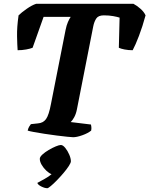

<svg xmlns="http://www.w3.org/2000/svg" viewBox="-20 -724 788 1013"><path d="M366 0Q359 0 335 -2.5Q311 -5 279 -9Q247 -13 215 -18Q183 -23 158.5 -27.5Q134 -32 126 -35Q129 -48 134 -56Q139 -64 143 -69L180 -73Q208 -75 223 -96Q238 -117 249 -176L326 -566Q331 -591 338.5 -608Q346 -625 353 -635H210L152 -472Q140 -467 118 -463Q96 -459 73 -459Q71 -485 70 -533Q69 -581 78 -643Q93 -658 121 -677.5Q149 -697 171 -704H684Q703 -694 721.5 -677.5Q740 -661 748 -643Q732 -584 713.5 -535.5Q695 -487 680 -459Q657 -459 637 -463Q617 -467 607 -472L611 -631Q599 -635 577 -639Q555 -643 528 -643Q499 -643 488 -626.5Q477 -610 472 -585L386 -148Q381 -122 371 -104.5Q361 -87 353 -80L460 -67Q461 -62 462 -54Q463 -46 461 -35Q444 -21 414.5 -10.5Q385 0 366 0ZM230 269Q216 269 198 260Q180 251 177 241Q195 231 216 219.5Q237 208 252 195Q239 190 224.5 176.5Q210 163 200 146Q190 129 190 114Q190 104 203.5 91.5Q217 79 236.5 67.5Q256 56 274 48.5Q292 41 301 41Q312 41 324.5 56.5Q337 72 345.5 92Q354 112 354 127Q354 135 343 152Q332 169 315 189Q298 209 280 227.5Q262 246 248 257.5Q234 269 230 269Z"/></svg>

Font: Texturina ExtraBold
Style: Italic
Weight: 800
Italic angle: -11°
Designer: Guillermo Torres Carreño
Foundry: Omnibus-Type
Version: Version 1.002; ttfautohint (v1.8.3)